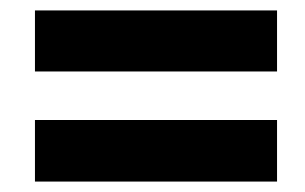

<svg xmlns="http://www.w3.org/2000/svg" viewBox="-20 -536 584 368"><path d="M47 -399H511V-516H47ZM47 -188H511V-306H47Z"/></svg>

Font: Noto Sans SemiCondensed ExtraBold
Style: Italic
Weight: 800
Width: 4
Italic angle: -12°
Designer: Monotype Design Team
Foundry: Monotype Imaging Inc.
Version: Version 2.013